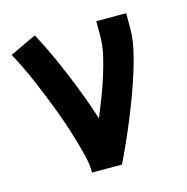

<svg xmlns="http://www.w3.org/2000/svg" viewBox="-84 -608 669 688"><g transform="rotate(-15 250.0 -264.0)"><path d="M175 0Q175 -32 167 -63.5Q159 -95 150 -126Q141 -157 131 -187Q121 -217 109.5 -247.5Q98 -278 86 -307.5Q74 -337 61.5 -366.5Q49 -396 35 -425Q21 -454 6 -482L104 -528Q126 -487 146 -444Q166 -401 184 -357.5Q202 -314 218.5 -270Q235 -226 249 -181Q263 -215 276.5 -250Q290 -285 301.5 -321Q313 -357 321.5 -393.5Q330 -430 330 -468V-520H441V-468Q441 -427 432 -386.5Q423 -346 410.5 -306.5Q398 -267 383.5 -228Q369 -189 353.5 -151Q338 -113 321 -75Q304 -37 286 0Z"/></g></svg>

Font: Iosevka Algr
Style: Bold
Weight: 700
Monospace: yes
Designer: Belleve Invis
Foundry: Belleve Invis
Version: Version 26.0.2; ttfautohint (v1.8.3)